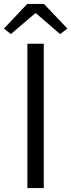

<svg xmlns="http://www.w3.org/2000/svg" viewBox="-37 -954 362 974"><path d="M102 0H185V-732H102ZM-17 -809 18 -781 141 -886H146L268 -781L305 -809L186 -934H101Z"/></svg>

Font: Noto Sans CJK JP DemiLight
Style: Regular
Weight: 350
Designer: Ryoko NISHIZUKA (kana & ideographs); Paul D. Hunt (Latin, Greek & Cyrillic); Wenlong ZHANG (bopomofo); Sandoll Communica
Foundry: Adobe Systems Incorporated
Version: Version 1.004;PS 1.004;hotconv 1.0.82;makeotf.lib2.5.63406